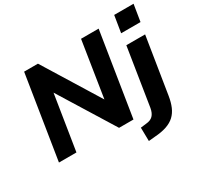

<svg xmlns="http://www.w3.org/2000/svg" viewBox="-186 -975 1470 1408"><g transform="rotate(-30 549.5 -271.0)"><path d="M43 0 155 -705H272L571 -221H561L637 -705H786L674 0H552L256 -478H267L191 0ZM912 -593 935 -735H1099L1076 -593ZM693 193 691 79 740 73Q777 70 797 49.5Q817 29 824 -11L901 -498H1060L984 -21Q976 29 960 66.5Q944 104 917 129.5Q890 155 848 169.5Q806 184 745 188Z"/></g></svg>

Font: Nunito Sans 9pt ExtraBold
Style: Italic
Weight: 800
Italic angle: -9°
Version: Version 3.101;gftools[0.9.27]